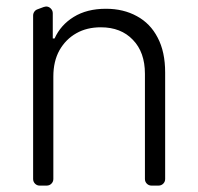

<svg xmlns="http://www.w3.org/2000/svg" viewBox="-20 -580 620 600"><path d="M83.5 -20.6V-531.2Q83.5 -538 87.2 -543.3Q90.9 -548.7 96.9 -550.8L116.8 -558.2Q121.8 -559.7 123.9 -559.7Q132.5 -559.7 138.7 -553.4Q144.9 -547.2 144.9 -538.7V-459.9H150.6Q169.7 -502.1 210.2 -527Q251.4 -552.6 311.1 -552.6Q365.8 -552.6 407.7 -529.5Q449.9 -506.7 472.7 -462.4Q496.1 -418.3 496.1 -353.3V-20.6Q496.1 -12.1 490.1 -6Q484 0 475.1 0H453.5Q445 0 438.9 -6Q432.9 -12.1 432.9 -20.6V-349.4Q432.9 -416.9 395.2 -455.6Q358 -494.7 295.1 -494.7Q251.4 -494.7 218.8 -476.2Q185.7 -457.7 165.8 -422.9Q146.7 -388.5 146.7 -340.9V-20.6Q146.7 -12.1 140.6 -6Q134.6 0 125.7 0H104Q95.5 0 89.5 -6Q83.5 -12.1 83.5 -20.6Z"/></svg>

Font: DeltaSans Light
Style: Regular
Weight: 300
Designer: Rasmus Andersson
Foundry: rsms
Version: Version 3.012